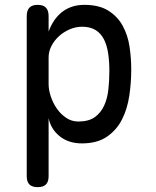

<svg xmlns="http://www.w3.org/2000/svg" viewBox="-20 -580 640 790"><path d="M135 -560Q158 -560 169 -548.5Q180 -537 180 -514V-450Q189 -475 202.5 -495Q216 -515 234 -529.5Q252 -544 275 -552Q298 -560 327 -560Q388 -560 426 -536Q464 -512 485 -473.5Q506 -435 513 -388Q520 -341 520 -294Q520 -240 512 -186Q504 -132 482 -88.5Q460 -45 420 -17.5Q380 10 317 10Q262 10 225.5 -19.5Q189 -49 180 -94V145Q180 168 169 179Q158 190 135 190Q112 190 101 179Q90 168 90 145V-514Q90 -537 101 -548.5Q112 -560 135 -560ZM318 -470Q291 -470 266 -459Q241 -448 222 -430.5Q203 -413 191.5 -390.5Q180 -368 180 -344V-234Q180 -210 189 -183Q198 -156 214 -133Q230 -110 252.5 -95Q275 -80 302 -80Q345 -80 370 -98Q395 -116 408.5 -145.5Q422 -175 426 -212.5Q430 -250 430 -288Q430 -327 425 -360.5Q420 -394 407.5 -418.5Q395 -443 373 -456.5Q351 -470 318 -470Z"/></svg>

Font: Maple Mono NF
Style: Regular
Weight: 400
Monospace: yes
Designer: subframe7536
Version: Version 7.000